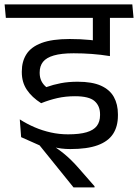

<svg xmlns="http://www.w3.org/2000/svg" viewBox="-38 -652 614 854"><path d="M321.5 -572.5H546.5L541.5 -632.5H316ZM450.5 -593.5H375.5V-478.5L450.5 -478ZM556 -572.5 550.5 -632.5H-17.5L-12 -572.5ZM375 -590.5V-425L451 -405.5V-590.5ZM382.5 181.5V176.5L312.5 96.5Q295.5 77 279.2 61Q263 45 245.8 31Q228.5 17 207.5 2.5V-13.5L56 -42L138 -5.5L289 181.5ZM50 -121 56 -42 137 -17Q166 -7 200 2Q234 11 275 11Q350 11 396.5 -6Q443 -23 464.8 -56.2Q486.5 -89.5 486.5 -138V-144Q486.5 -188 468.5 -220.5Q450.5 -253 411.2 -270.8Q372 -288.5 307.5 -288.5Q266.5 -288.5 232.5 -282Q198.5 -275.5 168 -264.5Q153.5 -276.5 146 -292Q138.5 -307.5 138.5 -327.5V-330Q138.5 -358 153.2 -376.8Q168 -395.5 201.2 -405.2Q234.5 -415 289.5 -415Q330.5 -415 370.8 -412Q411 -409 451 -402.5V-461.5Q406 -470 363.2 -474.2Q320.5 -478.5 272 -478.5Q194 -478.5 147.2 -461Q100.5 -443.5 79.8 -411.2Q59 -379 59 -334V-330.5Q59 -286 81.5 -252.5Q104 -219 145 -193Q181 -207.5 217.5 -215.8Q254 -224 295.5 -224Q358 -224 382.5 -202.5Q407 -181 407 -144V-139.5Q407 -111 392.8 -92Q378.5 -73 347.2 -63.8Q316 -54.5 265 -54.5Q225 -54.5 188 -62.8Q151 -71 116.5 -85.8Q82 -100.5 50 -121Z"/></svg>

Font: Anek Devanagari Medium
Style: Regular
Weight: 400
Version: Version 1.003